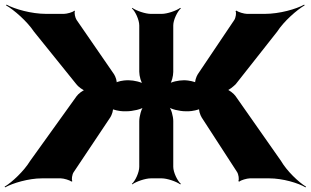

<svg xmlns="http://www.w3.org/2000/svg" viewBox="-92 -771 1343 830"><path d="M780 -263 933 -27C939 -18 943 6 938 12L943 14C948 8 976 0 988 0H1072C1130 0 1197 20 1229 39L1231 36C1199 17 1148 -32 1123 -75L926 -356C920 -365 897 -384 888 -384V-380C897 -380 919 -399 927 -407L1106 -634C1135 -679 1191 -728 1225 -748L1223 -751C1189 -732 1117 -711 1052 -711H976C964 -711 936 -719 931 -725L926 -723C931 -717 927 -694 921 -685L763 -450C757 -441 748 -416 753 -410L758 -412C753 -418 720 -424 708 -424H702C681 -424 647 -417 638 -408L641 -405C650 -414 657 -443 657 -460V-661C657 -685 675 -722 690 -735L687 -737C671 -725 631 -711 607 -711H560C536 -711 496 -725 480 -737L478 -735C493 -722 510 -685 510 -661V-461C510 -443 518 -413 527 -404L530 -407C521 -416 486 -424 465 -424H456C444 -424 412 -419 408 -412L411 -410C416 -417 407 -441 401 -450L239 -685C233 -694 228 -716 232 -723L229 -725C224 -718 196 -711 184 -711H108C43 -711 -29 -732 -64 -751L-66 -748C-31 -728 25 -679 55 -634L238 -407C244 -398 268 -379 278 -379V-383C268 -383 245 -364 239 -355L38 -75C12 -32 -40 17 -72 36L-70 39C-38 21 31 0 89 0H171C183 0 211 8 216 14L221 12C216 6 220 -17 226 -26L385 -264C391 -273 400 -298 395 -304L390 -302C395 -296 428 -290 440 -290H456C481 -290 522 -299 533 -310L530 -313C519 -302 510 -267 510 -247V-50C510 -26 493 11 478 24L480 26C496 14 536 0 560 0H607C631 0 671 14 687 26L690 24C675 11 657 -26 657 -50V-248C657 -268 648 -302 637 -312L635 -310C645 -299 685 -290 710 -290H724C736 -290 769 -296 774 -302L770 -304C765 -298 774 -272 780 -263Z"/></svg>

Font: Asimov
Style: EdgeWide
Weight: 500
Designer: Google
Version: Version 2.000980: 2014